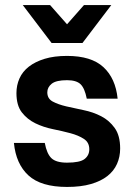

<svg xmlns="http://www.w3.org/2000/svg" viewBox="-20 -730 530 759"><path d="M245 9Q142 9 92.5 -36.5Q43 -82 35 -165H157Q165 -122 183.5 -104.5Q202 -87 245 -87Q296 -87 314.5 -101.5Q333 -116 333 -140Q333 -167 311.5 -181Q290 -195 258 -203.5Q226 -212 189 -219.5Q152 -227 120 -242.5Q88 -258 66.5 -285.5Q45 -313 45 -362Q45 -393 57 -420Q69 -447 94 -466.5Q119 -486 156.5 -497.5Q194 -509 245 -509Q341 -509 389 -464.5Q437 -420 445 -340H323Q315 -381 298.5 -397Q282 -413 245 -413Q202 -413 184.5 -399Q167 -385 167 -365Q167 -340 188.5 -328.5Q210 -317 242 -309.5Q274 -302 311 -294.5Q348 -287 380 -270.5Q412 -254 433.5 -224Q455 -194 455 -143Q455 -110 442.5 -82Q430 -54 404.5 -34Q379 -14 339.5 -2.5Q300 9 245 9ZM70 -710H178L245 -634L312 -710H420L306 -560H184Z"/></svg>

Font: PT Root UI Web Bold
Style: Regular
Weight: 700
Designer: Vitaly Kuzmin
Foundry: ParaType Ltd.
Version: Version 1.000W